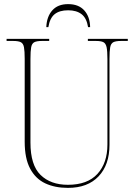

<svg xmlns="http://www.w3.org/2000/svg" viewBox="-20 -903 661 933"><path d="M310 10Q247 10 200 -12Q153 -34 126.5 -83.5Q100 -133 100 -214V-617Q100 -655 96.5 -673.5Q93 -692 81 -698Q69 -704 44 -704H12V-714H219V-704H184Q159 -704 147 -698Q135 -692 131.5 -673.5Q128 -655 128 -616V-210Q128 -101 177 -53Q226 -5 310 -5Q405 -5 453.5 -58Q502 -111 502 -201V-616Q502 -655 498 -673.5Q494 -692 482.5 -698Q471 -704 446 -704H407V-714H601V-704H568Q543 -704 531 -698Q519 -692 515.5 -673.5Q512 -655 512 -616V-199Q512 -102 459 -46Q406 10 310 10ZM205 -771Q207 -822 234 -852.5Q261 -883 311 -883Q362 -883 389.5 -852.5Q417 -822 418 -771H408Q401 -815 376.5 -834Q352 -853 311 -853Q269 -853 245.5 -834Q222 -815 215 -771Z"/></svg>

Font: Noto Serif Display SemiCondensed Thin
Style: Regular
Weight: 100
Width: 4
Designer: Monotype Design Team
Foundry: Monotype Imaging Inc.
Version: Version 2.009